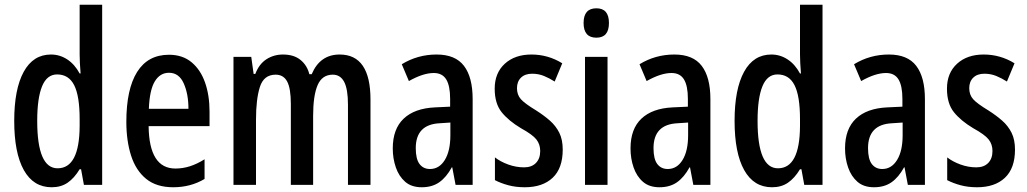

<svg xmlns="http://www.w3.org/2000/svg" viewBox="-20 -780 4332 810"><path d="M198 10Q121 10 80.5 -62.5Q40 -135 40 -270Q40 -404 80 -477Q120 -550 195 -550Q232 -550 263.5 -529.5Q295 -509 316 -470H320Q318 -495 317 -514Q316 -533 316 -550V-760H411V0H334L322 -66H316Q293 -28 265 -9Q237 10 198 10ZM223 -70Q315 -70 316 -248V-278Q316 -375 293 -420.5Q270 -466 221 -466Q178 -466 157.5 -416Q137 -366 137 -270Q137 -70 223 -70Z M693 -549Q750 -549 788 -517.5Q826 -486 845 -432Q864 -378 864 -309V-248H607Q609 -69 720 -69Q751 -69 781 -78.5Q811 -88 843 -108V-25Q784 10 711 10Q640 10 596.5 -25.5Q553 -61 533 -123.5Q513 -186 513 -266Q513 -404 558.5 -476.5Q604 -549 693 -549ZM693 -473Q655 -473 633 -436.5Q611 -400 608 -321H775Q775 -384 755 -428.5Q735 -473 693 -473Z M1413 -550Q1543 -550 1543 -360V0H1448V-338Q1448 -404 1432 -434.5Q1416 -465 1384 -465Q1339 -465 1320 -421Q1301 -377 1301 -291V0H1207V-341Q1207 -407 1191.5 -436Q1176 -465 1143 -465Q1093 -465 1076.5 -413.5Q1060 -362 1060 -275V0H965V-540H1040L1050 -468H1057Q1073 -510 1104 -530Q1135 -550 1174 -550Q1220 -550 1248 -527Q1276 -504 1285 -467H1295Q1330 -550 1413 -550Z M1822 -550Q1901 -550 1937.5 -502Q1974 -454 1974 -362V0H1902L1888 -74H1886Q1863 -32 1833 -11Q1803 10 1759 10Q1716 10 1689.5 -13Q1663 -36 1650 -73.5Q1637 -111 1637 -154Q1637 -236 1683 -279.5Q1729 -323 1815 -327L1879 -330V-363Q1879 -418 1862.5 -445Q1846 -472 1810 -472Q1765 -472 1705 -438L1675 -509Q1742 -550 1822 -550ZM1835 -260Q1734 -255 1734 -155Q1734 -109 1750 -88Q1766 -67 1794 -67Q1833 -67 1856.5 -105Q1880 -143 1880 -210V-263Z M2354 -149Q2354 -70 2311.5 -30Q2269 10 2194 10Q2156 10 2124.5 1.5Q2093 -7 2068 -20V-116Q2091 -98 2124 -86Q2157 -74 2191 -74Q2223 -74 2241 -92.5Q2259 -111 2259 -143Q2259 -171 2243 -191.5Q2227 -212 2178 -239Q2126 -270 2096.5 -306.5Q2067 -343 2067 -406Q2067 -472 2109.5 -511Q2152 -550 2222 -550Q2292 -550 2352 -513L2320 -436Q2298 -450 2275 -459.5Q2252 -469 2225 -469Q2195 -469 2178 -452.5Q2161 -436 2161 -408Q2161 -380 2177.5 -361.5Q2194 -343 2242 -314Q2275 -293 2300 -271Q2325 -249 2339.5 -220Q2354 -191 2354 -149Z M2496 -745Q2549 -745 2549 -683Q2549 -621 2496 -621Q2442 -621 2442 -683Q2442 -745 2496 -745ZM2543 -540V0H2448V-540Z M2825 -550Q2904 -550 2940.5 -502Q2977 -454 2977 -362V0H2905L2891 -74H2889Q2866 -32 2836 -11Q2806 10 2762 10Q2719 10 2692.5 -13Q2666 -36 2653 -73.5Q2640 -111 2640 -154Q2640 -236 2686 -279.5Q2732 -323 2818 -327L2882 -330V-363Q2882 -418 2865.5 -445Q2849 -472 2813 -472Q2768 -472 2708 -438L2678 -509Q2745 -550 2825 -550ZM2838 -260Q2737 -255 2737 -155Q2737 -109 2753 -88Q2769 -67 2797 -67Q2836 -67 2859.5 -105Q2883 -143 2883 -210V-263Z M3237 10Q3160 10 3119.5 -62.5Q3079 -135 3079 -270Q3079 -404 3119 -477Q3159 -550 3234 -550Q3271 -550 3302.5 -529.5Q3334 -509 3355 -470H3359Q3357 -495 3356 -514Q3355 -533 3355 -550V-760H3450V0H3373L3361 -66H3355Q3332 -28 3304 -9Q3276 10 3237 10ZM3262 -70Q3354 -70 3355 -248V-278Q3355 -375 3332 -420.5Q3309 -466 3260 -466Q3217 -466 3196.5 -416Q3176 -366 3176 -270Q3176 -70 3262 -70Z M3730 -550Q3809 -550 3845.5 -502Q3882 -454 3882 -362V0H3810L3796 -74H3794Q3771 -32 3741 -11Q3711 10 3667 10Q3624 10 3597.5 -13Q3571 -36 3558 -73.5Q3545 -111 3545 -154Q3545 -236 3591 -279.5Q3637 -323 3723 -327L3787 -330V-363Q3787 -418 3770.5 -445Q3754 -472 3718 -472Q3673 -472 3613 -438L3583 -509Q3650 -550 3730 -550ZM3743 -260Q3642 -255 3642 -155Q3642 -109 3658 -88Q3674 -67 3702 -67Q3741 -67 3764.5 -105Q3788 -143 3788 -210V-263Z M4262 -149Q4262 -70 4219.5 -30Q4177 10 4102 10Q4064 10 4032.5 1.5Q4001 -7 3976 -20V-116Q3999 -98 4032 -86Q4065 -74 4099 -74Q4131 -74 4149 -92.5Q4167 -111 4167 -143Q4167 -171 4151 -191.5Q4135 -212 4086 -239Q4034 -270 4004.5 -306.5Q3975 -343 3975 -406Q3975 -472 4017.5 -511Q4060 -550 4130 -550Q4200 -550 4260 -513L4228 -436Q4206 -450 4183 -459.5Q4160 -469 4133 -469Q4103 -469 4086 -452.5Q4069 -436 4069 -408Q4069 -380 4085.5 -361.5Q4102 -343 4150 -314Q4183 -293 4208 -271Q4233 -249 4247.5 -220Q4262 -191 4262 -149Z"/></svg>

Font: Noto Sans Telugu ExtraCondensed Medium
Style: Regular
Weight: 500
Width: 2
Designer: Jelle Bosma - Monotype Design Team
Foundry: Monotype Imaging Inc.
Version: Version 2.005; ttfautohint (v1.8.4.7-5d5b)